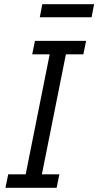

<svg xmlns="http://www.w3.org/2000/svg" viewBox="-20 -892 467 912"><path d="M6 0 19 -64H102L216 -634H133L146 -698H389L376 -634H293L179 -64H262L249 0ZM181 -872H427L415 -810H169Z"/></svg>

Font: IBM Plex Sans Condensed
Style: Italic
Weight: 400
Width: 3
Italic angle: -11°
Designer: Mike Abbink, Paul van der Laan, Pieter van Rosmalen
Foundry: Bold Monday
Version: Version 1.3